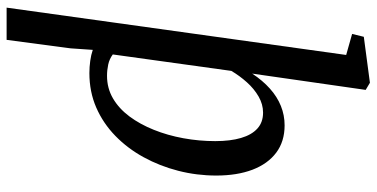

<svg xmlns="http://www.w3.org/2000/svg" viewBox="-292 -564 1111 566"><g transform="rotate(90 263.0 -281.5)"><path d="M3 254 46 -55 142.5 -747 80.5 -764.5 89 -799 224.5 -817 245.5 -804.5 197.5 -470Q218 -501 241.8 -522.2Q265.5 -543.5 292.8 -554.5Q320 -565.5 350 -565.5Q397.5 -565.5 430.5 -540.8Q463.5 -516 480.8 -470.8Q498 -425.5 498 -364Q498 -306.5 484 -252Q470 -197.5 444 -150Q418 -102.5 381 -66.5Q344 -30.5 297.5 -10.2Q251 10 196 10Q178 10 160 7.5Q142 5 127.5 0L123 65.5L98 254ZM204 -42Q240.5 -42 270.5 -59.5Q300.5 -77 323.8 -108.2Q347 -139.5 363.2 -180Q379.5 -220.5 388 -267Q396.5 -313.5 396.5 -361Q396.5 -405.5 387.2 -437Q378 -468.5 359.5 -485.2Q341 -502 312.5 -502Q288 -502 265 -488.8Q242 -475.5 223 -454.2Q204 -433 189.5 -408.5L141 -59Q154.5 -49 170.8 -45.5Q187 -42 204 -42Z"/></g></svg>

Font: Merriweather 24pt SemiCondensed
Style: Italic
Weight: 400
Width: 4
Italic angle: -7.8°
Designer: Eben Sorkin
Foundry: Eben Sorkin
Version: Version 2.101